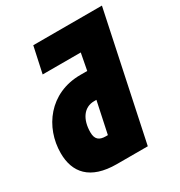

<svg xmlns="http://www.w3.org/2000/svg" viewBox="-169 -831 887 947"><g transform="rotate(-30 274.5 -357.0)"><path d="M222 0H398L549 -714H158L126 -566H343L325 -471H286C109 -471 9 -331 9 -185C9 -75 70 0 222 0ZM243 -146C206 -146 187 -161 187 -201C187 -275 222 -325 280 -325H293L255 -146Z"/></g></svg>

Font: Noto Sans Condensed Black
Style: Italic
Weight: 900
Width: 3
Italic angle: -12°
Designer: Monotype Design Team
Foundry: Monotype Imaging Inc.
Version: Version 2.013